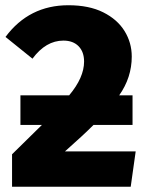

<svg xmlns="http://www.w3.org/2000/svg" viewBox="-20 -713 563 733"><path d="M479 0H26V-124L140 -236H58V-349H244Q301 -417 301 -478Q301 -515 280 -536.5Q259 -558 222 -558Q155 -558 104 -489L1 -572Q91 -693 241 -693Q320 -693 374 -666Q428 -639 455.5 -594.5Q483 -550 483 -497Q483 -417 435 -349H486V-236H337Q297 -196 228 -135H498Z"/></svg>

Font: Trujillo ExtraBold
Style: Regular
Weight: 800
Designer: Fira Sans original fonts by bBox Type GmbH, Carrois Corporate GbR, & Edenspiekermann AG / Changes by Cristiano Sobral
Foundry: Fira Sans original fonts by bBox Type GmbH, Carrois Corporate GbR, & Edenspiekermann AG / Changes by Cristiano Sobral
Version: Version 4.301;July 28, 2020;FontCreator 13.0.0.2655 64-bit